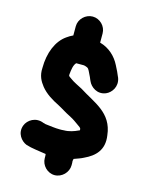

<svg xmlns="http://www.w3.org/2000/svg" viewBox="-141 -923 893 1155"><g transform="rotate(15 305.5 -345.5)"><path d="M290 -836C245 -836 206 -798 206 -753V-696C192 -689 180 -683 167 -673C110 -633 77 -554 77 -459C74 -410 92 -379 114 -351C143 -315 185 -289 228 -268C255 -254 281 -236 308 -223L330 -211C350 -199 367 -185 385 -173C387 -170 389 -168 391 -166C391 -164 391 -162 392 -160V-155C390 -154 388 -153 385 -152C362 -141 331 -130 299 -130C290 -129 282 -129 274 -129C243 -129 213 -134 185 -137C180 -137 174 -141 169 -141C117 -163 69 -132 55 -94C36 -43 71 0 105 13C142 25 184 28 230 36V39C231 44 231 48 231 53V61C231 106 269 145 314 145C359 145 398 106 398 61V53C398 48 398 42 397 36C397 32 399 24 400 21C421 13 442 7 460 -3C522 -32 573 -78 559 -169C544 -307 430 -339 337 -399C313 -412 283 -425 262 -441C256 -446 247 -450 244 -456V-465C247 -492 250 -523 266 -539H313C315 -538 317 -538 320 -538C328 -535 340 -532 344 -525L350 -515L367 -480C368 -477 370 -473 372 -468L377 -457C391 -424 435 -390 486 -411C520 -425 551 -469 532 -520L527 -531C523 -540 520 -548 517 -554L499 -590C474 -640 431 -680 373 -696V-753C373 -798 335 -836 290 -836Z"/></g></svg>

Font: Blanket
Style: Blk
Weight: 900
Foundry: Cannot Into Space Fonts
Version: Version 0.9